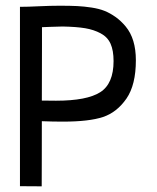

<svg xmlns="http://www.w3.org/2000/svg" viewBox="-20 -656 558 681"><path d="M382.8 -439.5Q382.8 -477.1 372.1 -501Q361.3 -524.9 336.9 -537.8Q312.5 -550.8 282 -555.9Q251.5 -561 202.6 -562Q185.5 -562 160.4 -560.8Q135.3 -559.6 128.9 -559.6V-498L128.4 -299.3Q146 -298.8 178.7 -298.8Q288.1 -298.8 335.4 -328.9Q382.8 -358.9 382.8 -439.5ZM127.9 4.9 50.8 4.4V-631.8Q78.6 -631.8 118.7 -633.8Q158.7 -635.7 191.9 -635.7Q229 -635.7 253.4 -634.5Q277.8 -633.3 304.9 -629.2Q332 -625 351.3 -617.2Q370.6 -609.4 389.9 -595.7Q409.2 -582 425.8 -562Q461.9 -518.6 461.9 -442.4Q461.9 -355 428.7 -306.6Q394.5 -257.3 345.2 -241Q295.9 -224.6 203.1 -224.6Q168 -224.6 128.4 -226.1Q128.4 -155.3 128.2 -91.1Q127.9 -26.9 127.9 4.9Z"/></svg>

Font: Fantasque Sans Mono
Style: Regular
Weight: 400
Monospace: yes
Designer: Jany Belluz
Version: Version 1.8.0 ; ttfautohint (v1.8.2)